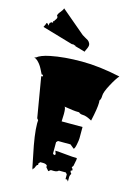

<svg xmlns="http://www.w3.org/2000/svg" viewBox="-160 -1140 952 1304"><g transform="rotate(15 316.0 -488.0)"><path d="M79.1 -948.7Q79.6 -955.1 87.9 -964.8Q101.1 -981.9 88.9 -992.2Q89.4 -1004.4 104.7 -1022.2Q120.1 -1040 123 -1052.7L291.5 -910.2Q296.4 -906.2 310.3 -898.9Q324.2 -891.6 332.8 -886Q341.3 -880.4 347.2 -869.1Q353 -857.9 350.3 -846.7Q347.7 -835.4 341.1 -822.5Q334.5 -809.6 333.5 -804.2L263.2 -824.2V-826.7L243.2 -833Q242.2 -830.6 239.7 -831.1Q237.3 -831.5 233.9 -832L20 -894.5Q31.2 -915.5 33.7 -926.3L43 -922.9L49.3 -911.1L54.2 -932.1L66.4 -939.9L75.7 -938L72.3 -950.7ZM341.3 32.2 319.8 31.7 305.2 43.5 285.6 21V8.8Q275.9 -1.5 256.8 -1.5H237.3L227.1 8.8V21Q218.3 21 212.4 38.1Q206.5 55.2 198.2 55.2V65.4Q193.4 39.1 178.7 -31.2Q147.9 -174.8 147.9 -250.5Q147.9 -265.6 148.9 -272.9L139.6 -284.2L91.8 -567.4H101.6V-579.1H91.8Q90.3 -581.5 85.7 -591.1Q81.1 -600.6 79.6 -603.5Q78.1 -606.4 73.7 -615Q69.3 -623.5 67.1 -627Q64.9 -630.4 60.3 -637.5Q55.7 -644.5 52.5 -647.9Q49.3 -651.4 44.4 -657Q39.6 -662.6 35.2 -666Q20.5 -676.3 12.7 -680.2H23.4Q49.8 -702.6 115.2 -715.8Q210 -734.9 333.3 -734.9Q456.5 -734.9 605 -702.6Q585.4 -681.2 555.9 -626.2Q526.4 -571.3 526.4 -546.4Q526.4 -521.5 516.6 -510.7L517.6 -494.6Q517.6 -455.6 497.1 -363.8Q456.5 -386.2 435.1 -386.2Q413.6 -386.2 403.8 -397Q377.9 -397 359.6 -399.7Q341.3 -402.3 324.5 -404.8Q307.6 -407.2 298.3 -408.7Q307.1 -403.8 307.1 -359.4L305.2 -306.6H452.1V-227.5Q452.1 -212.9 445.8 -181.9Q439.5 -150.9 432.1 -148.4L403.8 -171.4H315.4L305.2 -160.6V-80.1L315.4 -72.3L324.2 -80.1L315.4 -103.5Q338.4 -103 389.9 -97.7Q441.4 -92.3 469.7 -92.3V-80.1L460.9 -35.6L452.1 -23.4L460.9 -12.7V-1.5H452.1V8.8L460.9 21Q452.1 33.2 452.1 46.9V77.1L443.4 65.4H432.1V32.2L422.4 21H374Q364.3 32.2 341.3 32.2Z"/></g></svg>

Font: Butcherman Caps
Style: Regular
Weight: 400
Version: Version 001.003